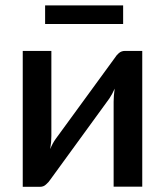

<svg xmlns="http://www.w3.org/2000/svg" viewBox="-20 -701 619 721"><path d="M449.2 -509.8H514.2V0H406.7V-319.3Q406.7 -325.7 407.7 -342.3Q408.7 -356 410.6 -368.2Q407.2 -360.8 400.9 -348.1Q395 -337.4 390.6 -331.1L168.9 -26.4Q163.1 -17.1 152.8 -8.3Q143.6 0.5 130.4 0.5H65.4V-509.8H172.9V-190.4Q172.9 -183.6 171.9 -167Q169.4 -147.5 168.5 -141.1Q176.8 -162.1 189 -179.2L410.6 -482.9Q417.5 -494.1 426.3 -501.5Q436 -509.8 449.2 -509.8ZM149.4 -610.8V-680.7H442.4V-610.8Z"/></svg>

Font: Lato-SemiBold
Style: Regular
Weight: 500
Designer: Lukasz Dziedzic with Adam Twardoch and Botio Nikoltchev
Foundry: tyPoland Lukasz Dziedzic
Version: ""